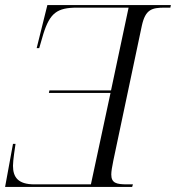

<svg xmlns="http://www.w3.org/2000/svg" viewBox="-27 -734 691 754"><path d="M-7 0H492L495 -10H472C430 -10 410 -15 410 -49C410 -60 413 -79 418 -103L530 -633C544 -697 569 -704 620 -704H642L644 -714H159L117 -545H127L143 -600C169 -683 197 -704 276 -704H478L409 -379H167L165 -369H407L330 -10H108C44 -10 24 -38 24 -83C24 -105 32 -155 34 -169H24Z"/></svg>

Font: Noto Serif Display Light
Style: Italic
Weight: 300
Italic angle: -12°
Designer: Monotype Design Team
Foundry: Monotype Imaging Inc.
Version: Version 2.009